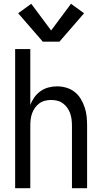

<svg xmlns="http://www.w3.org/2000/svg" viewBox="-20 -994 540 1014"><path d="M60 0H140V-330Q140 -347 142 -363.5Q144 -380 149.5 -395.5Q155 -411 164.5 -424.5Q174 -438 187.5 -448Q201 -458 217.5 -462Q234 -466 250 -466Q267 -466 283 -462Q299 -458 312.5 -448Q326 -438 335.5 -424.5Q345 -411 350.5 -395.5Q356 -380 358 -363.5Q360 -347 360 -330V0H440V-330Q440 -355 437.5 -379.5Q435 -404 427 -427.5Q419 -451 406 -472.5Q393 -494 373.5 -509Q354 -524 330 -531Q306 -538 281 -538Q258 -538 235.5 -532Q213 -526 194 -512.5Q175 -499 161.5 -480Q148 -461 140 -439V-735H60ZM206 -774H294L424 -924L355 -974L250 -833L145 -974L76 -924Z"/></svg>

Font: Iosevka SS09
Style: Regular
Weight: 400
Monospace: yes
Designer: Belleve Invis
Foundry: Belleve Invis
Version: Version 5.2.1; ttfautohint (v1.8.3)